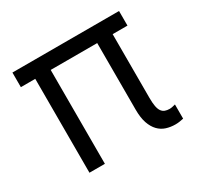

<svg xmlns="http://www.w3.org/2000/svg" viewBox="-120 -656 816 797"><g transform="rotate(-30 288.0 -257.5)"><path d="M507 5Q518 5 527 3.5Q536 2 546 0V-68Q538 -66 531.5 -64.5Q525 -63 518 -63Q506 -63 496.5 -66.5Q487 -70 480.5 -79Q474 -88 471 -104Q468 -120 468 -145V-450H539V-520H28V-450H97V0H171V-450H394V-131Q394 -92 403 -66Q412 -40 427.5 -24Q443 -8 463.5 -1.5Q484 5 507 5Z"/></g></svg>

Font: Fixel Variable
Style: Regular
Weight: 100
Width: 3
Designer: AlfaBravo + MacPaw
Foundry: Kyrylo Tkachov, Marchela Mozhyna, Serhii Makarenko, Maria Weinstein, Zakhar Kryvoshyya
Version: Version 1.211